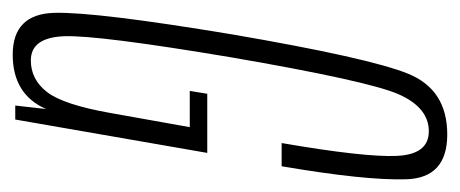

<svg xmlns="http://www.w3.org/2000/svg" viewBox="-236 -489 724 302"><g transform="rotate(90 126.0 -338.0)"><path d="M61 4Q123.5 4 146.5 -48.5L141 0H163L215.5 -302H122.5L118 -274.5H175L152.5 -148.5Q139.5 -75.5 119.8 -50Q100 -24.5 70 -24.5Q34 -24.5 32 -77Q30 -129.5 65 -338.5Q102.5 -556.5 123.5 -603.5Q144.5 -650.5 181.5 -650.5Q218 -650.5 220.2 -600Q222.5 -549.5 200 -419H236.5Q259 -550.5 257 -615Q255 -679.5 186.5 -679.5Q116 -679.5 91 -618Q66 -556.5 29 -340.5Q-6.5 -127 -4.8 -61.5Q-3 4 61 4Z"/></g></svg>

Font: Anybody ExtraCondensed ExtraLight
Style: Italic
Weight: 250
Width: 2
Italic angle: -10°
Version: Version 1.113;gftools[0.9.25]